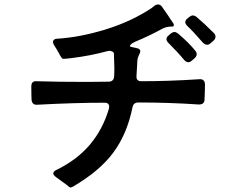

<svg xmlns="http://www.w3.org/2000/svg" viewBox="-20 -805 1040 858"><path d="M611 -442Q734 -442 871 -451Q894 -453 896 -429Q896 -405 894 -361Q894 -338 869 -338Q737 -347 598 -347Q576 -347 572 -325Q548 -207 487 -124Q426 -41 306 29Q298 33 295 33Q291 33 275 19Q231 -13 231 -13Q218 -23 218 -30Q218 -39 231 -45Q325 -91 382.5 -159.5Q440 -228 467 -320Q468 -323 468 -328Q468 -336 463 -341Q458 -346 449 -346Q314 -346 147 -337Q123 -335 121 -360Q120 -379 120 -419Q120 -444 144 -442Q238 -439 369 -439Q433 -439 465 -440Q488 -440 490 -463Q491 -476 491 -502Q491 -523 489 -569Q477 -581 462 -577Q386 -556 297 -545Q272 -542 262 -542Q259 -542 254.5 -548Q250 -554 245 -564Q232 -588 223 -601Q217 -610 217 -617Q217 -631 235 -632Q336 -638 450.5 -673Q565 -708 656 -768L669 -778Q677 -785 686 -785Q696 -785 703 -776Q731 -737 742 -719Q745 -714 748.5 -709.5Q752 -705 755 -700Q757 -694 757 -693Q757 -688 752.5 -687Q748 -686 737 -686Q720 -684 710 -679Q644 -643 585 -619Q569 -612 563 -604.5Q557 -597 567 -595Q584 -592 595 -589Q601 -587 604 -584Q607 -581 607 -575Q607 -571 601 -559Q595 -547 594 -536Q592 -490 590 -466Q588 -442 611 -442ZM842 -736Q850 -736 860 -728Q894 -699 935 -658Q943 -651 943 -641Q943 -632 935 -624L921 -612Q914 -605 906 -605Q896 -605 887 -614Q840 -668 818 -688Q808 -698 808 -706Q808 -715 817 -722L827 -730Q835 -736 842 -736ZM821 -527Q812 -527 803 -537Q775 -571 732 -614Q724 -622 724 -630Q724 -640 734 -647L743 -655Q752 -662 760 -662Q767 -662 777 -654Q825 -613 853 -578Q859 -571 859 -562Q859 -554 850 -545L837 -534Q830 -527 821 -527Z"/></svg>

Font: Shippori Gochic B2 Bold
Style: Regular
Weight: 700
Designer: FONTDASU
Foundry: FONTDASU / Google Inc. / but / Adobe
Version: Version 1.130